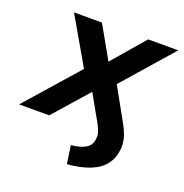

<svg xmlns="http://www.w3.org/2000/svg" viewBox="-151 -607 866 905"><g transform="rotate(20 282.0 -154.0)"><path d="M281 188 268 97Q318 92 343.5 75Q369 58 370 24Q372 11 368 -2Q364 -15 356 -32Q348 -49 334 -72L270 -186L287 -185L124 0H-27L224 -285L228 -219L68 -496H208L306 -323H291L440 -496H591L349 -220L351 -287L447 -114Q465 -83 476.5 -59Q488 -35 492.5 -13.5Q497 8 496 30Q492 78 467.5 111Q443 144 396.5 163Q350 182 281 188Z"/></g></svg>

Font: Nunito Sans 9pt
Style: Bold Italic
Weight: 700
Italic angle: -9°
Version: Version 3.101;gftools[0.9.27]